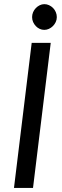

<svg xmlns="http://www.w3.org/2000/svg" viewBox="-20 -928 306 948"><path d="M143 0H49L136.5 -716.5H230.5ZM260.5 -843.5Q260.5 -830.5 255.2 -819.2Q250 -808 241.2 -799.2Q232.5 -790.5 221.5 -785.5Q210.5 -780.5 198.5 -780.5Q186.5 -780.5 175.8 -785.5Q165 -790.5 156.8 -799.2Q148.5 -808 143.5 -819.2Q138.5 -830.5 138.5 -843.5Q138.5 -856.5 143.5 -868Q148.5 -879.5 157 -888.2Q165.5 -897 176.2 -902.2Q187 -907.5 199 -907.5Q211 -907.5 222 -902.5Q233 -897.5 241.8 -888.8Q250.5 -880 255.5 -868.2Q260.5 -856.5 260.5 -843.5Z"/></svg>

Font: Lato
Style: Italic
Weight: 400
Italic angle: -7°
Designer: Lukasz Dziedzic
Foundry: tyPoland Lukasz Dziedzic
Version: Version 2.007; 2014-02-27